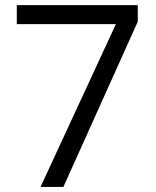

<svg xmlns="http://www.w3.org/2000/svg" viewBox="-20 -734 612 754"><path d="M139.2 0 435.1 -639.2H45.9V-713.9H521V-648.9L229 0Z"/></svg>

Font: f04975060
Style: Regular
Weight: 400
Foundry: Ascender Corporation
Version: Version 1.10